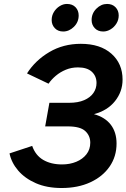

<svg xmlns="http://www.w3.org/2000/svg" viewBox="-20 -932 635 964"><path d="M289.4 12Q215.4 12 160.2 -12.1Q105.1 -36.2 71.2 -75.7Q37.4 -115.2 27.8 -161.8L141.6 -199.4Q158.1 -152 197 -129.2Q235.9 -106.4 291.6 -106.4Q330.8 -106.4 362.9 -119.7Q394.9 -132.9 414 -157.3Q433.2 -181.7 433.2 -215.4Q433.2 -250.8 407.9 -274.1Q382.6 -297.4 320.4 -297.4H206.8L228 -415.8H326.2Q372 -415.8 402.7 -429.2Q433.4 -442.6 449 -465.1Q464.6 -487.6 464.6 -515.4Q464.6 -550 441 -571.8Q417.3 -593.6 371.4 -593.6Q338.6 -593.6 310.4 -581.9Q282.2 -570.2 260.1 -551.5Q237.9 -532.7 223.8 -511.8L115.6 -563.4Q157.4 -629.1 227.6 -670.5Q297.7 -712 385.6 -712Q483.4 -712 539.4 -662.4Q595.4 -612.7 595.4 -532.2Q595.4 -472 557.5 -424.4Q519.6 -376.8 451.8 -358.8Q507.1 -343.6 536.2 -305.9Q565.2 -268.1 565.2 -211.4Q565.2 -146.4 530.5 -96Q495.9 -45.6 433.7 -16.8Q371.5 12 289.4 12ZM498.2 -773.8Q471.5 -773.8 455.8 -790.6Q440 -807.5 440 -831.4Q440 -864.7 463.9 -888.5Q487.7 -912.2 517.6 -912.2Q544.3 -912.2 560.1 -895.6Q576 -879 576 -854.6Q576 -832.2 564.7 -814Q553.4 -795.7 535.5 -784.8Q517.6 -773.8 498.2 -773.8ZM297.2 -773.8Q271.1 -773.8 255.2 -790.6Q239.4 -807.5 239.4 -831.4Q239.4 -853.8 250.7 -872Q262 -890.3 279.6 -901.2Q297.2 -912.2 316 -912.2Q343.7 -912.2 359.4 -895.6Q375 -879 375 -854.6Q375 -821 351.1 -797.4Q327.2 -773.8 297.2 -773.8Z"/></svg>

Font: Overpass
Style: Italic
Weight: 400
Italic angle: -10°
Designer: Delve Withrington, Dave Bailey, Thomas Jockin
Foundry: Delve Fonts LLC
Version: Version 4.000